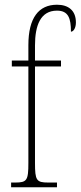

<svg xmlns="http://www.w3.org/2000/svg" viewBox="-20 -792 341 812"><path d="M27 0H221V-20H184C134 -20 128 -29 128 -103V-511H238V-536H128V-600C128 -684 151 -747 221 -747C269 -747 280 -715 280 -658C291 -658 301 -674 301 -697C301 -748 269 -772 221 -772C144 -772 100 -717 100 -601V-536H30V-511H100V-103C100 -29 94 -20 44 -20H27Z"/></svg>

Font: Noto Serif Sinhala ExtraCondensed Thin
Style: Regular
Weight: 100
Width: 2
Designer: Jelle Bosma - Monotype Design Team
Foundry: Monotype Imaging Inc.
Version: Version 2.007